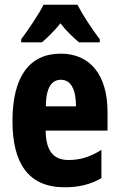

<svg xmlns="http://www.w3.org/2000/svg" viewBox="-20 -852 505 816"><path d="M309 -832H165C148 -796 98 -722 70 -685V-672H158C177 -688 208 -717 237 -753C264 -717 295 -690 316 -672H404V-685C365 -737 332 -788 309 -832ZM238 -624C103 -624 33 -523 33 -338C33 -160 99 -56 255 -56C314 -56 365 -68 411 -95V-215C361 -184 320 -172 271 -172C207 -172 175 -211 174 -297H437V-376C437 -531 365 -624 238 -624ZM239 -513C280 -513 303 -474 303 -400H175C175 -483 202 -513 239 -513Z"/></svg>

Font: Noto Sans Malayalam UI ExtraCondensed ExtraBold
Style: Regular
Weight: 800
Width: 2
Designer: Jelle Bosma - Monotype Design Team
Foundry: Monotype Imaging Inc.
Version: Version 2.104